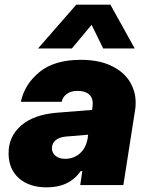

<svg xmlns="http://www.w3.org/2000/svg" viewBox="-20 -798 637 828"><path d="M425 -589 375 -691 290 -589H144L309 -778H456L561 -589ZM565 -356Q565 -336 563 -326L512 0H326L335 -60H328Q279 10 182 10Q106 10 61.5 -29.5Q17 -69 17 -137Q17 -210 71.5 -257Q126 -304 226 -312L377 -324L379 -339Q380 -344 380 -352Q380 -378 363 -392Q346 -406 315 -406Q285 -406 267.5 -392.5Q250 -379 246 -359H70Q86 -435 150.5 -487.5Q215 -540 328 -540Q406 -540 459.5 -514.5Q513 -489 539 -447Q565 -405 565 -356ZM358 -201 360 -217 263 -209Q234 -206 219 -192.5Q204 -179 204 -159Q204 -138 220 -125.5Q236 -113 261 -113Q298 -113 324.5 -136.5Q351 -160 358 -201Z"/></svg>

Font: Be Vietnam Black
Style: Italic
Weight: 900
Italic angle: -9°
Designer: Lam Bao; Tony Le; Vietanh Nguyen
Foundry: Yellow Type Foundry
Version: Version 5.000